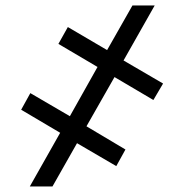

<svg xmlns="http://www.w3.org/2000/svg" viewBox="-20 -675 664 695"><path d="M293 -217.8 434.1 -133.8 400.9 -73.7 258.8 -156.7 169.9 0H87.9L197.8 -194.3L56.6 -277.8L89.8 -337.9L232.9 -254.4L333 -432.6L191.4 -516.1L225.6 -577.1L367.7 -493.7L459.5 -655.3H540L427.2 -456.1L570.3 -372.6L535.2 -313L394.5 -396Z"/></svg>

Font: Mardoto
Style: Regular
Weight: 400
Designer: Christian Robertson, Vahan Hovhannisyan
Foundry: Google
Version: Version 1.000